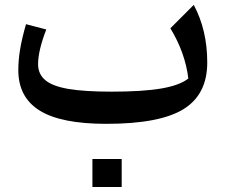

<svg xmlns="http://www.w3.org/2000/svg" viewBox="-20 -494 914 778"><path d="M743.2 -175.8Q730.5 -280.3 670.4 -379.4L765.1 -474.1Q819.8 -372.1 819.8 -240.7Q819.8 -111.3 723.6 -51.8Q627.4 7.8 410.6 7.8Q227.5 7.8 140.9 -45.9Q54.2 -99.6 54.2 -210Q54.2 -250 61.5 -294.2Q68.8 -338.4 85.4 -396L167.5 -374.5Q134.3 -288.6 134.3 -233.9Q134.3 -193.8 163.6 -169.2Q192.9 -144.5 258.3 -133.5Q323.7 -122.6 431.2 -122.6Q558.1 -122.6 632.8 -135.3Q707.5 -147.9 743.2 -175.8ZM354.5 150.4H473.1V263.7H354.5Z"/></svg>

Font: Pinar-DS3-FD SemiBold
Style: Regular
Weight: 600
Designer: Amin Abedi
Version: Version 3.000